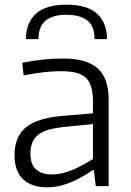

<svg xmlns="http://www.w3.org/2000/svg" viewBox="-20 -795 558 820"><path d="M183 5Q114 5 78 -30Q42 -65 42 -133Q42 -211 90.5 -251Q139 -291 247 -300L377 -311V-359Q377 -396 370 -421.5Q363 -447 347 -462.5Q331 -478 304.5 -484.5Q278 -491 239 -491Q204 -491 166 -486.5Q128 -482 81 -473L75 -527Q126 -537 167.5 -541Q209 -545 251 -545Q350 -545 397 -503Q444 -461 444 -371V0H389L381 -68H376Q324 -33 276 -14Q228 5 183 5ZM203 -50Q243 -50 287.5 -68.5Q332 -87 377 -116V-265L264 -254Q221 -250 191.5 -242Q162 -234 144 -220Q126 -206 118 -186Q110 -166 110 -138Q110 -50 203 -50ZM91 -628Q91 -697 133 -736Q175 -775 264 -775Q353 -775 395 -736Q437 -697 437 -628H384Q384 -684 352.5 -708Q321 -732 264 -732Q207 -732 176 -708Q145 -684 144 -628Z"/></svg>

Font: Plata Sans Light
Style: Regular
Weight: 300
Designer: Pablo Impallari, Andres Torresi, & Cristiano Sobral
Foundry: Pablo Impallari, Andres Torresi, & Cristiano Sobral
Version: Version 1.00;December 28, 2019;FontCreator 12.0.0.2547 64-bi